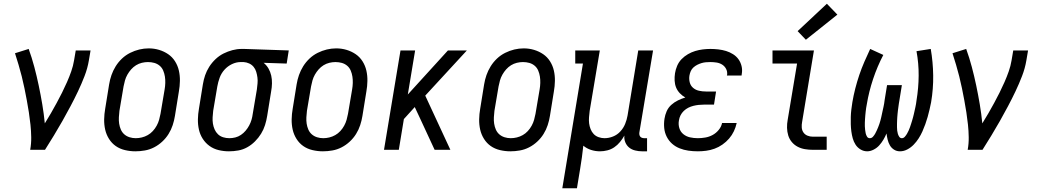

<svg xmlns="http://www.w3.org/2000/svg" viewBox="-20 -799 5540 1024"><path d="M141 0Q147 -33 146.5 -67Q146 -101 142.5 -134Q139 -167 134 -199.5Q129 -232 123 -264Q117 -296 110.5 -328Q104 -360 96 -391.5Q88 -423 79 -453.5Q70 -484 60 -515L133 -538Q150 -491 163 -442Q176 -393 186.5 -343Q197 -293 205.5 -242.5Q214 -192 219 -141Q236 -168 251.5 -195Q267 -222 282 -249.5Q297 -277 311 -305Q325 -333 337.5 -361.5Q350 -390 360 -418.5Q370 -447 375 -477L384 -530H463L454 -477Q447 -435 431 -393.5Q415 -352 396 -312Q377 -272 356 -232.5Q335 -193 313 -154Q291 -115 267.5 -76.5Q244 -38 220 0Z M702 8Q674 8 646.5 1.5Q619 -5 597.5 -20Q576 -35 561.5 -58Q547 -81 541 -107.5Q535 -134 535.5 -162.5Q536 -191 541 -219L562 -349Q566 -374 574.5 -398.5Q583 -423 597 -445.5Q611 -468 630.5 -486.5Q650 -505 674 -517Q698 -529 723 -535Q748 -541 773 -541Q802 -541 828.5 -533Q855 -525 877 -510Q899 -495 913.5 -472Q928 -449 934 -422.5Q940 -396 939.5 -367.5Q939 -339 934 -311L913 -181Q909 -156 901 -131.5Q893 -107 879 -84.5Q865 -62 845 -43.5Q825 -25 801.5 -13Q778 -1 752.5 3.5Q727 8 702 8ZM704 -62Q720 -62 736.5 -66Q753 -70 768 -78.5Q783 -87 795 -100Q807 -113 815.5 -128.5Q824 -144 828.5 -160Q833 -176 836 -192L858 -322Q861 -339 861.5 -356.5Q862 -374 859.5 -390.5Q857 -407 850.5 -422.5Q844 -438 831.5 -448.5Q819 -459 803 -463.5Q787 -468 769 -468Q753 -468 736.5 -464Q720 -460 705.5 -451Q691 -442 679.5 -429Q668 -416 659.5 -401Q651 -386 646.5 -370Q642 -354 639 -338L617 -208Q615 -191 614 -173.5Q613 -156 615.5 -139.5Q618 -123 624.5 -108Q631 -93 643 -82.5Q655 -72 671 -67Q687 -62 704 -62Z M1201 8Q1173 8 1146 1.5Q1119 -5 1097.5 -20.5Q1076 -36 1061.5 -58.5Q1047 -81 1041 -107.5Q1035 -134 1035.5 -162.5Q1036 -191 1041 -219L1062 -349Q1066 -374 1074 -397.5Q1082 -421 1096 -443Q1110 -465 1129.5 -483.5Q1149 -502 1172 -513.5Q1195 -525 1219.5 -531.5Q1244 -538 1268 -538Q1272 -538 1275.5 -538Q1279 -538 1283 -538L1520 -530L1509 -460L1386 -464Q1402 -451 1412 -433.5Q1422 -416 1426.5 -396Q1431 -376 1430.5 -354Q1430 -332 1426 -311L1405 -181Q1401 -156 1393.5 -132Q1386 -108 1372.5 -86Q1359 -64 1340 -45Q1321 -26 1298.5 -13.5Q1276 -1 1251 3.5Q1226 8 1201 8ZM1203 -62Q1219 -62 1235 -66Q1251 -70 1265 -79.5Q1279 -89 1290 -102Q1301 -115 1309 -130Q1317 -145 1321.5 -160.5Q1326 -176 1328 -192L1350 -322Q1352 -338 1353.5 -354Q1355 -370 1353 -385.5Q1351 -401 1346.5 -416Q1342 -431 1332.5 -442.5Q1323 -454 1309 -460.5Q1295 -467 1279 -468H1271Q1269 -468 1267 -468Q1265 -468 1263 -468Q1240 -468 1217 -457Q1194 -446 1177 -427Q1160 -408 1151.5 -384.5Q1143 -361 1139 -338L1117 -208Q1115 -191 1114 -173.5Q1113 -156 1115.5 -140Q1118 -124 1124.5 -109Q1131 -94 1142.5 -83Q1154 -72 1170 -67Q1186 -62 1203 -62Z M1702 8Q1674 8 1646.5 1.5Q1619 -5 1597.5 -20Q1576 -35 1561.5 -58Q1547 -81 1541 -107.5Q1535 -134 1535.5 -162.5Q1536 -191 1541 -219L1562 -349Q1566 -374 1574.5 -398.5Q1583 -423 1597 -445.5Q1611 -468 1630.5 -486.5Q1650 -505 1674 -517Q1698 -529 1723 -535Q1748 -541 1773 -541Q1802 -541 1828.5 -533Q1855 -525 1877 -510Q1899 -495 1913.5 -472Q1928 -449 1934 -422.5Q1940 -396 1939.5 -367.5Q1939 -339 1934 -311L1913 -181Q1909 -156 1901 -131.5Q1893 -107 1879 -84.5Q1865 -62 1845 -43.5Q1825 -25 1801.5 -13Q1778 -1 1752.5 3.5Q1727 8 1702 8ZM1704 -62Q1720 -62 1736.5 -66Q1753 -70 1768 -78.5Q1783 -87 1795 -100Q1807 -113 1815.5 -128.5Q1824 -144 1828.5 -160Q1833 -176 1836 -192L1858 -322Q1861 -339 1861.5 -356.5Q1862 -374 1859.5 -390.5Q1857 -407 1850.5 -422.5Q1844 -438 1831.5 -448.5Q1819 -459 1803 -463.5Q1787 -468 1769 -468Q1753 -468 1736.5 -464Q1720 -460 1705.5 -451Q1691 -442 1679.5 -429Q1668 -416 1659.5 -401Q1651 -386 1646.5 -370Q1642 -354 1639 -338L1617 -208Q1615 -191 1614 -173.5Q1613 -156 1615.5 -139.5Q1618 -123 1624.5 -108Q1631 -93 1643 -82.5Q1655 -72 1671 -67Q1687 -62 1704 -62Z M2028 0 2116 -530H2194L2155 -295L2369 -530H2470L2248 -289L2382 0H2298L2222 -164L2192 -228L2134 -164L2107 0Z M2702 8Q2674 8 2646.5 1.5Q2619 -5 2597.5 -20Q2576 -35 2561.5 -58Q2547 -81 2541 -107.5Q2535 -134 2535.5 -162.5Q2536 -191 2541 -219L2562 -349Q2566 -374 2574.5 -398.5Q2583 -423 2597 -445.5Q2611 -468 2630.5 -486.5Q2650 -505 2674 -517Q2698 -529 2723 -535Q2748 -541 2773 -541Q2802 -541 2828.5 -533Q2855 -525 2877 -510Q2899 -495 2913.5 -472Q2928 -449 2934 -422.5Q2940 -396 2939.5 -367.5Q2939 -339 2934 -311L2913 -181Q2909 -156 2901 -131.5Q2893 -107 2879 -84.5Q2865 -62 2845 -43.5Q2825 -25 2801.5 -13Q2778 -1 2752.5 3.5Q2727 8 2702 8ZM2704 -62Q2720 -62 2736.5 -66Q2753 -70 2768 -78.5Q2783 -87 2795 -100Q2807 -113 2815.5 -128.5Q2824 -144 2828.5 -160Q2833 -176 2836 -192L2858 -322Q2861 -339 2861.5 -356.5Q2862 -374 2859.5 -390.5Q2857 -407 2850.5 -422.5Q2844 -438 2831.5 -448.5Q2819 -459 2803 -463.5Q2787 -468 2769 -468Q2753 -468 2736.5 -464Q2720 -460 2705.5 -451Q2691 -442 2679.5 -429Q2668 -416 2659.5 -401Q2651 -386 2646.5 -370Q2642 -354 2639 -338L2617 -208Q2615 -191 2614 -173.5Q2613 -156 2615.5 -139.5Q2618 -123 2624.5 -108Q2631 -93 2643 -82.5Q2655 -72 2671 -67Q2687 -62 2704 -62Z M2979 205 3089 -460H3048V-530H3179L3125 -208Q3123 -191 3121.5 -174Q3120 -157 3122 -141Q3124 -125 3130 -110Q3136 -95 3146.5 -84Q3157 -73 3172.5 -67.5Q3188 -62 3204 -62Q3227 -62 3249.5 -71Q3272 -80 3288.5 -98Q3305 -116 3314 -138Q3323 -160 3327 -183L3384 -530H3463L3390 -93Q3389 -87 3390 -81Q3391 -75 3394.5 -70.5Q3398 -66 3404 -64Q3410 -62 3416 -62H3431V8H3404Q3386 8 3367.5 3.5Q3349 -1 3335.5 -12Q3322 -23 3315 -40Q3308 -57 3310 -76Q3300 -58 3286.5 -41.5Q3273 -25 3256 -13.5Q3239 -2 3219 3Q3199 8 3180 8Q3155 8 3132 0.5Q3109 -7 3091 -22Q3088 9 3083.5 40Q3079 71 3074 102L3057 205Z M3702 8Q3676 8 3651.5 4.5Q3627 1 3604.5 -8Q3582 -17 3564.5 -32.5Q3547 -48 3536 -69.5Q3525 -91 3522.5 -116Q3520 -141 3524 -166Q3527 -186 3535.5 -205.5Q3544 -225 3560 -239.5Q3576 -254 3595.5 -263.5Q3615 -273 3635 -279Q3619 -288 3606 -301.5Q3593 -315 3586 -332Q3579 -349 3578 -369Q3577 -389 3580 -408Q3583 -428 3591.5 -448Q3600 -468 3615 -483.5Q3630 -499 3649 -510Q3668 -521 3688 -527Q3708 -533 3728.5 -535.5Q3749 -538 3769 -538Q3790 -538 3811.5 -535.5Q3833 -533 3852.5 -527Q3872 -521 3889.5 -510Q3907 -499 3918.5 -483Q3930 -467 3935 -446.5Q3940 -426 3936 -404Q3936 -402 3935.5 -400Q3935 -398 3935 -396H3857Q3857 -397 3857 -398Q3857 -399 3858 -400Q3860 -417 3852.5 -431.5Q3845 -446 3831.5 -454.5Q3818 -463 3801.5 -465.5Q3785 -468 3769 -468Q3757 -468 3745 -467Q3733 -466 3721.5 -462.5Q3710 -459 3699 -453.5Q3688 -448 3678.5 -439.5Q3669 -431 3664 -419.5Q3659 -408 3657 -396Q3654 -378 3658.5 -360Q3663 -342 3676.5 -330.5Q3690 -319 3708 -315Q3726 -311 3745 -311H3799L3788 -241H3734Q3720 -241 3706 -239.5Q3692 -238 3678 -234.5Q3664 -231 3651 -224.5Q3638 -218 3627 -207.5Q3616 -197 3609.5 -184Q3603 -171 3601 -157Q3597 -136 3603 -116Q3609 -96 3624.5 -83.5Q3640 -71 3660 -66.5Q3680 -62 3702 -62Q3721 -62 3741.5 -65.5Q3762 -69 3780.5 -79Q3799 -89 3813 -106Q3827 -123 3831 -143H3909Q3904 -120 3894 -99Q3884 -78 3868.5 -60Q3853 -42 3833 -28Q3813 -14 3791 -6Q3769 2 3746.5 5Q3724 8 3702 8Z M4315 0Q4294 0 4273 -3.5Q4252 -7 4234 -16.5Q4216 -26 4203 -41.5Q4190 -57 4184 -76.5Q4178 -96 4177.5 -117.5Q4177 -139 4181 -160L4231 -460H4100V-530H4321L4258 -149Q4255 -134 4256 -119Q4257 -104 4265 -92.5Q4273 -81 4286.5 -75.5Q4300 -70 4315 -70H4389V0ZM4278 -587 4234 -633 4390 -779 4446 -721Z M4605 8Q4586 8 4569.5 -2Q4553 -12 4543 -27.5Q4533 -43 4528 -61Q4523 -79 4520.5 -98Q4518 -117 4517.5 -136.5Q4517 -156 4517.5 -175.5Q4518 -195 4520.5 -215Q4523 -235 4526 -254Q4532 -290 4541.5 -327Q4551 -364 4563 -399.5Q4575 -435 4590 -469.5Q4605 -504 4621 -538L4691 -506Q4659 -445 4636.5 -377.5Q4614 -310 4603 -243Q4601 -233 4599.5 -223.5Q4598 -214 4597 -204Q4596 -194 4595 -184Q4594 -174 4593.5 -164.5Q4593 -155 4592.5 -145Q4592 -135 4592.5 -125.5Q4593 -116 4594 -106.5Q4595 -97 4597 -88Q4599 -79 4604 -70.5Q4609 -62 4619 -62Q4629 -62 4636 -70Q4643 -78 4647.5 -86Q4652 -94 4656 -103Q4660 -112 4663.5 -120.5Q4667 -129 4670 -138Q4673 -147 4675.5 -156Q4678 -165 4680 -174Q4682 -183 4684 -192.5Q4686 -202 4688 -211Q4690 -220 4692 -229Q4694 -238 4695.5 -247Q4697 -256 4698 -265L4711 -345H4790L4777 -265Q4775 -256 4774 -247Q4773 -238 4771.5 -229Q4770 -220 4769 -210.5Q4768 -201 4767 -192Q4766 -183 4765.5 -174Q4765 -165 4764.5 -156Q4764 -147 4764 -138Q4764 -129 4764 -120Q4764 -111 4765 -102.5Q4766 -94 4768.5 -85.5Q4771 -77 4776 -69.5Q4781 -62 4790 -62Q4799 -62 4806 -70Q4813 -78 4817.5 -86Q4822 -94 4826 -102.5Q4830 -111 4833 -120Q4836 -129 4839 -138Q4842 -147 4844.5 -155.5Q4847 -164 4849.5 -173Q4852 -182 4854 -191Q4856 -200 4858 -209Q4860 -218 4862 -227Q4864 -236 4865.5 -245Q4867 -254 4868 -263Q4879 -330 4879.5 -395.5Q4880 -461 4868 -526L4944 -538Q4956 -468 4957 -397Q4958 -326 4946 -254Q4942 -234 4937.5 -214.5Q4933 -195 4927.5 -175.5Q4922 -156 4915 -136.5Q4908 -117 4899.5 -98Q4891 -79 4879.5 -61Q4868 -43 4853 -27.5Q4838 -12 4819 -2Q4800 8 4780 8Q4762 8 4748 -1Q4734 -10 4726 -24Q4718 -38 4714 -54.5Q4710 -71 4708 -87Q4701 -70 4691.5 -54Q4682 -38 4669.5 -24Q4657 -10 4639.5 -1Q4622 8 4605 8Z M5141 0Q5147 -33 5146.5 -67Q5146 -101 5142.5 -134Q5139 -167 5134 -199.5Q5129 -232 5123 -264Q5117 -296 5110.5 -328Q5104 -360 5096 -391.5Q5088 -423 5079 -453.5Q5070 -484 5060 -515L5133 -538Q5150 -491 5163 -442Q5176 -393 5186.5 -343Q5197 -293 5205.5 -242.5Q5214 -192 5219 -141Q5236 -168 5251.5 -195Q5267 -222 5282 -249.5Q5297 -277 5311 -305Q5325 -333 5337.5 -361.5Q5350 -390 5360 -418.5Q5370 -447 5375 -477L5384 -530H5463L5454 -477Q5447 -435 5431 -393.5Q5415 -352 5396 -312Q5377 -272 5356 -232.5Q5335 -193 5313 -154Q5291 -115 5267.5 -76.5Q5244 -38 5220 0Z"/></svg>

Font: Iosevka Slab Oblique
Style: Regular
Weight: 400
Italic angle: -9°
Monospace: yes
Designer: Belleve Invis
Foundry: Belleve Invis
Version: Version 11.1.1; ttfautohint (v1.8.3)